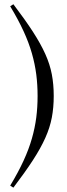

<svg xmlns="http://www.w3.org/2000/svg" viewBox="-20 -755 314 904"><path d="M157 -303Q157 -355 150.8 -404.2Q144.5 -453.5 130.2 -503.5Q116 -553.5 91 -608Q66 -662.5 28 -725.5L43 -735Q98 -662.5 134.8 -605.8Q171.5 -549 193.2 -500.8Q215 -452.5 224 -405Q233 -357.5 233 -303Q233 -249 224 -201.5Q215 -154 193.2 -105.5Q171.5 -57 134.8 -0.5Q98 56 43 128.5L28 119Q66 56 91 1.5Q116 -53 130.2 -103Q144.5 -153 150.8 -202Q157 -251 157 -303Z"/></svg>

Font: Newsreader 60pt
Style: Regular
Weight: 400
Designer: Hugues Gentile
Foundry: Production Type
Version: Version 1.003